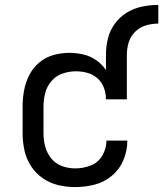

<svg xmlns="http://www.w3.org/2000/svg" viewBox="-20 -753 664 781"><path d="M286 8Q326 8 365 -2Q404 -12 435.5 -38.5Q467 -65 482.5 -103Q498 -141 498 -181H413Q413 -181 413 -181Q413 -181 413 -181Q413 -149 396 -120Q379 -91 348.5 -79.5Q318 -68 286 -68Q258 -68 232 -77.5Q206 -87 188.5 -108.5Q171 -130 164 -156.5Q157 -183 157 -210V-320Q157 -348 164 -375Q171 -402 189.5 -423.5Q208 -445 235 -454Q262 -463 289 -463Q313 -463 336 -456.5Q359 -450 377 -434Q395 -418 403 -395.5Q411 -373 411 -349H496V-530Q496 -556 503.5 -580.5Q511 -605 529.5 -623.5Q548 -642 573 -649.5Q598 -657 624 -657V-733Q590 -733 557 -726Q524 -719 495.5 -701.5Q467 -684 447 -656.5Q427 -629 419 -596.5Q411 -564 411 -530V-468Q395 -492 371 -508.5Q347 -525 319 -531.5Q291 -538 262 -538Q229 -538 197 -529Q165 -520 139.5 -498.5Q114 -477 99 -447.5Q84 -418 78 -385.5Q72 -353 72 -320V-210Q72 -175 79.5 -141Q87 -107 106 -77.5Q125 -48 154 -28Q183 -8 217 0Q251 8 286 8Z"/></svg>

Font: Iosevka Sparkle
Style: Regular
Weight: 400
Designer: Belleve Invis
Foundry: Belleve Invis
Version: Version 4.5.0; ttfautohint (v1.8.3)